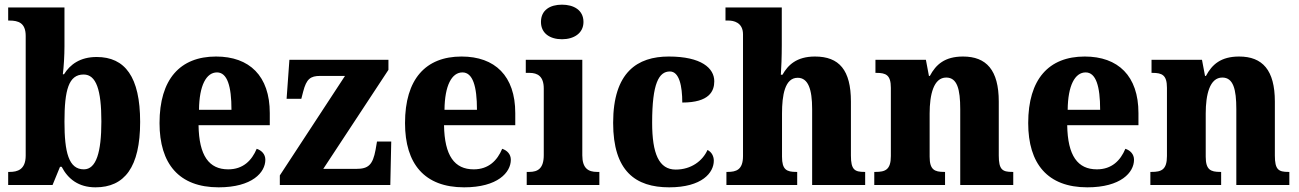

<svg xmlns="http://www.w3.org/2000/svg" viewBox="-20 -792 5563 822"><path d="M389 10C513 10 580 -76 580 -270C580 -463 515 -548 394 -548C323 -548 280 -516 254 -474H249C253 -504 256 -556 256 -593V-760H15V-704H20C59 -704 90 -694 90 -638V-126C90 -65 54 -56 21 -56H15V0H205L237 -78H244C271 -26 316 10 389 10ZM339 -67C274 -67 256 -140 256 -271C256 -407 274 -473 338 -473C392 -473 414 -407 414 -272C414 -140 392 -67 339 -67Z M916 10C1060 10 1116 -54 1116 -108C1116 -132 1100 -148 1079 -155C1058 -105 1021 -67 957 -67C875 -67 832 -125 830 -256H1135V-308C1135 -467 1048 -550 905 -550C751 -550 663 -453 663 -265C663 -91 746 10 916 10ZM971 -322H832C833 -426 863 -482 909 -482C953 -482 971 -423 971 -322Z M1178 0H1651L1655 -186H1594L1588 -151C1576 -86 1557 -69 1505 -69H1364L1643 -493V-536H1219L1207 -369H1270L1278 -400C1292 -454 1309 -467 1351 -467H1457L1178 -41Z M1967 10C2111 10 2167 -54 2167 -108C2167 -132 2151 -148 2130 -155C2109 -105 2072 -67 2008 -67C1926 -67 1883 -125 1881 -256H2186V-308C2186 -467 2099 -550 1956 -550C1802 -550 1714 -453 1714 -265C1714 -91 1797 10 1967 10ZM2022 -322H1883C1884 -426 1914 -482 1960 -482C2004 -482 2022 -423 2022 -322Z M2386 -624C2436 -624 2478 -649 2478 -698C2478 -749 2436 -772 2386 -772C2335 -772 2296 -749 2296 -698C2296 -649 2335 -624 2386 -624ZM2235 0H2546V-56H2536C2499 -56 2473 -71 2473 -127V-536H2231V-480H2247C2282 -480 2308 -465 2308 -413V-128C2308 -71 2283 -56 2246 -56H2235Z M2845 10C2986 10 3036 -53 3036 -104C3036 -123 3027 -141 3009 -150C2988 -103 2939 -66 2873 -66C2801 -66 2772 -134 2772 -267C2772 -436 2801 -486 2848 -486C2888 -486 2901 -424 2901 -353C3017 -353 3038 -402 3038 -444C3038 -500 2983 -550 2843 -550C2709 -550 2605 -483 2605 -266C2605 -59 2701 10 2845 10Z M3090 0H3393V-56H3389C3348 -56 3328 -65 3328 -121V-306C3328 -384 3340 -459 3395 -459C3440 -459 3457 -410 3457 -325V0H3684V-56H3681C3639 -56 3623 -65 3623 -126V-357C3623 -492 3573 -550 3469 -550C3390 -550 3353 -513 3330 -472H3323C3325 -499 3327 -550 3327 -599V-760H3086V-704H3099C3119 -704 3161 -697 3161 -645V-124C3161 -65 3132 -56 3095 -56H3090Z M3723 0H4026V-56H4022C3981 -56 3960 -65 3960 -121V-306C3960 -387 3977 -460 4031 -460C4078 -460 4091 -410 4091 -325V0H4318V-56H4314C4272 -56 4256 -65 4256 -126V-357C4256 -492 4203 -550 4103 -550C4025 -550 3987 -516 3961 -467H3957L3944 -536H3728V-480H3732C3773 -480 3794 -471 3794 -416V-124C3794 -65 3770 -56 3728 -56H3723Z M4635 10C4779 10 4835 -54 4835 -108C4835 -132 4819 -148 4798 -155C4777 -105 4740 -67 4676 -67C4594 -67 4551 -125 4549 -256H4854V-308C4854 -467 4767 -550 4624 -550C4470 -550 4382 -453 4382 -265C4382 -91 4465 10 4635 10ZM4690 -322H4551C4552 -426 4582 -482 4628 -482C4672 -482 4690 -423 4690 -322Z M4905 0H5208V-56H5204C5163 -56 5142 -65 5142 -121V-306C5142 -387 5159 -460 5213 -460C5260 -460 5273 -410 5273 -325V0H5500V-56H5496C5454 -56 5438 -65 5438 -126V-357C5438 -492 5385 -550 5285 -550C5207 -550 5169 -516 5143 -467H5139L5126 -536H4910V-480H4914C4955 -480 4976 -471 4976 -416V-124C4976 -65 4952 -56 4910 -56H4905Z"/></svg>

Font: Noto Serif Lao SemiCondensed ExtraBold
Style: Regular
Weight: 800
Width: 4
Designer: Monotype Design Team
Foundry: Monotype Imaging Inc.
Version: Version 2.003